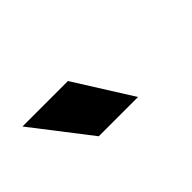

<svg xmlns="http://www.w3.org/2000/svg" viewBox="-10 -1017 612 612"><g transform="rotate(-45 296.0 -711.0)"><path d="M211.5 -614 61.5 -808H266.5L388.5 -614Z"/></g></svg>

Font: Encode Sans Semi Expanded ExtraBold
Style: Regular
Weight: 800
Width: 6
Designer: Multiple Designers
Foundry: Impallari Type
Version: Version 3.000; ttfautohint (v1.8.3) -l 8 -r 50 -G 200 -x 14 